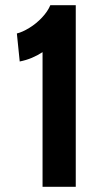

<svg xmlns="http://www.w3.org/2000/svg" viewBox="-20 -720 409 740"><path d="M144 0V-519Q124 -506 102.5 -497Q81 -488 56 -483L45 -591Q66 -596 93 -612.5Q120 -629 142 -652.5Q164 -676 174 -700H272V0Z"/></svg>

Font: Cabin VF Beta
Style: Regular
Weight: 400
Designer: Pablo Impallari
Foundry: Pablo Impallari. http://www.impallari.com Igino Marini. http://www.ikern.com
Version: Version 2.200